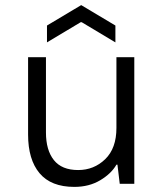

<svg xmlns="http://www.w3.org/2000/svg" viewBox="-20 -720 640 752"><path d="M271 12Q180 12 135 -41.5Q90 -95 90 -193V-496H160V-201Q160 -132 191 -93Q222 -54 286 -54Q348 -54 392 -96.5Q436 -139 436 -219V-496H506V0H449L440 -75H436Q416 -40 372.5 -14Q329 12 271 12ZM164 -554V-620L298 -700L432 -620V-554L300 -633H296Z"/></svg>

Font: DM Mono Light
Style: Regular
Weight: 300
Designer: Colophon Foundry
Foundry: Colophon Foundry
Version: Version 1.000; ttfautohint (v1.8.2.53-6de2)